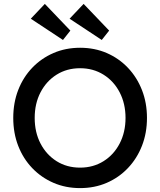

<svg xmlns="http://www.w3.org/2000/svg" viewBox="-20 -955 822 985"><path d="M391 10Q317 10 254.5 -17Q192 -44 145.5 -92.5Q99 -141 73.5 -206.5Q48 -272 48 -350Q48 -428 73.5 -493.5Q99 -559 145.5 -607.5Q192 -656 254.5 -683Q317 -710 391 -710Q465 -710 527.5 -683Q590 -656 636.5 -607Q683 -558 708.5 -492.5Q734 -427 734 -350Q734 -273 708.5 -207.5Q683 -142 636.5 -93Q590 -44 527.5 -17Q465 10 391 10ZM391 -95Q458 -95 511 -128Q564 -161 594 -219Q624 -277 624 -350Q624 -423 594 -481Q564 -539 511 -572Q458 -605 391 -605Q323 -605 270.5 -572Q218 -539 188 -481.5Q158 -424 158 -350Q158 -276 188 -218.5Q218 -161 270.5 -128Q323 -95 391 -95ZM502 -750 337 -859 409 -935 540 -798ZM303 -750 138 -859 210 -935 341 -798Z"/></svg>

Font: Readex Pro
Style: Regular
Weight: 400
Designer: Bonnie Shaver-Troup, Thomas Jockin
Foundry: Lexend
Version: Version 1.204; ttfautohint (v1.8.4.7-5d5b)